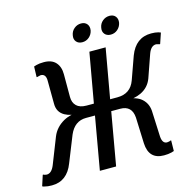

<svg xmlns="http://www.w3.org/2000/svg" viewBox="-123 -1003 1165 1141"><g transform="rotate(-15 459.0 -432.5)"><path d="M408 -820Q412 -844 430.5 -859.5Q449 -875 473 -875Q497 -875 509.5 -859.5Q522 -844 518 -820Q513 -796 495 -780.5Q477 -765 453 -765Q429 -765 416 -780.5Q403 -796 408 -820ZM583 -820Q587 -844 605.5 -859.5Q624 -875 648 -875Q672 -875 684.5 -859.5Q697 -844 693 -820Q688 -796 670 -780.5Q652 -765 628 -765Q604 -765 591 -780.5Q578 -796 583 -820ZM58 10Q31 10 14 5Q5 4 0 0L21 -65H26L32 -62Q40 -60 45 -60Q75 -60 93 -105L156 -265Q177 -317 230 -347Q252 -359 279 -365Q255 -370 237 -380Q195 -404 195 -455L194 -595Q195 -640 162 -640Q160 -640 148 -637L141 -635H136L138 -700L154 -705Q172 -710 200 -710Q248 -710 272.5 -683Q297 -656 297 -610V-470Q297 -435 317.5 -415Q338 -395 379 -395H424L478 -700H578L524 -395H569Q650 -395 677 -470L727 -610Q765 -710 860 -710Q886 -710 904 -705L918 -700L896 -635H891L885 -637Q873 -640 872 -640Q840 -640 824 -595L775 -455Q756 -404 706 -380Q684 -370 659 -365Q683 -359 701 -347Q742 -317 746 -265L753 -105Q756 -60 785 -60Q789 -60 799 -62L806 -65H811L810 0Q800 4 794 5Q774 10 748 10Q655 10 650 -90L644 -250Q639 -325 567 -325H512L455 0H355L412 -325H357Q286 -325 254 -250L190 -90Q152 10 58 10Z"/></g></svg>

Font: Scada
Style: Italic
Weight: 400
Italic angle: -10°
Designer: Jovanny Lemonad
Foundry: Jovanny Lemonad
Version: Version 4.100;PS 004.100;hotconv 1.0.88;makeotf.lib2.5.64775